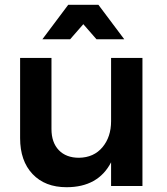

<svg xmlns="http://www.w3.org/2000/svg" viewBox="-20 -777 696 802"><path d="M575 -535V0H444V-99Q390 5 258 5Q168 5 116 -50Q64 -105 64 -200V-535H195V-238Q195 -182 225.5 -150Q256 -118 310 -118Q372 -119 408 -162Q444 -205 444 -271V-535ZM499 -613H383L328 -676L273 -613H157L265 -757H391Z"/></svg>

Font: Montserrat arm2 Medium
Style: Regular
Weight: 500
Designer: Julieta Ulanovsky
Foundry: Julieta Ulanovsky
Version: Version 6.000